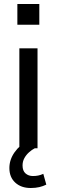

<svg xmlns="http://www.w3.org/2000/svg" viewBox="-20 -743 284 962"><path d="M77 0V-501H168V0ZM67 -619V-723H177V-619ZM134 199Q86 199 56.5 172Q27 145 27 99Q27 57 53 20Q79 -17 122 -39L154 0Q140 7 125.5 20Q111 33 102 49.5Q93 66 93 86Q93 113 108 126Q123 139 145 139Q159 139 171.5 136.5Q184 134 197 128L212 182Q196 190 177 194.5Q158 199 134 199Z"/></svg>

Font: Nunitoga
Style: Medium
Weight: 500
Designer: Vernon Adams
Foundry: Vernon Adams
Version: Version 1.0